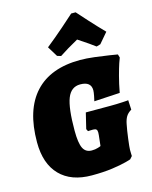

<svg xmlns="http://www.w3.org/2000/svg" viewBox="-136 -1023 891 1123"><g transform="rotate(-15 309.0 -462.0)"><path d="M18 -259Q18 -455 112 -557Q206 -659 386 -659Q423 -659 472.5 -653Q522 -647 559.5 -641Q597 -635 608 -633L614 -613Q611 -607 602.5 -581.5Q594 -556 582 -511.5Q570 -467 560 -413L404 -404Q406 -411 410.5 -434Q415 -457 415 -468Q415 -521 349 -521Q294 -521 271 -463Q248 -405 248 -268Q248 -193 263.5 -161.5Q279 -130 316 -130Q337 -130 354 -135.5Q371 -141 371 -142L378 -205Q379 -211 379 -222Q379 -235 373.5 -240.5Q368 -246 354 -246Q342 -246 334 -245.5Q326 -245 323 -245L316 -259L339 -354H489Q523 -354 560 -356Q597 -358 597 -359L600 -301Q578 -288 567.5 -270.5Q557 -253 552 -226Q545 -192 538.5 -141Q532 -90 532 -76Q532 -62 532.5 -51.5Q533 -41 533 -38L519 -22Q519 -21 487.5 -12.5Q456 -4 403 3.5Q350 11 279 11Q154 11 86 -59Q18 -129 18 -259ZM406 -935H433Q446 -920 490.5 -871Q535 -822 577 -779L524 -717L500 -710Q473 -731 400 -779Q328 -739 285 -710L262 -717L224 -779Q278 -822 334 -871Q390 -920 406 -935Z"/></g></svg>

Font: Alegreya Black
Style: Italic
Weight: 900
Italic angle: -7°
Designer: Juan Pablo del Peral
Foundry: Huerta Tipografica
Version: Version 2.007; ttfautohint (v1.6)